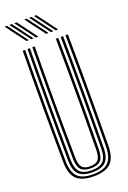

<svg xmlns="http://www.w3.org/2000/svg" viewBox="-186 -1023 728 1089"><g transform="rotate(-20 178.5 -478.5)"><path d="M181.3 7Q112.4 7 79.1 -23Q45.7 -53.1 44.8 -127.8Q44 -198.3 43.4 -280.3Q42.9 -362.2 42.9 -450.1Q42.9 -538 43.3 -626.9Q43.8 -715.8 44.8 -800H59.3Q58.5 -723 57.9 -635.8Q57.4 -548.6 57.4 -459Q57.4 -369.5 57.9 -285Q58.5 -200.5 59.3 -129Q60.2 -63.5 87.9 -34.3Q115.6 -5.1 181.3 -5.1Q246.8 -5.1 274.4 -34.3Q301.9 -63.5 302.8 -129Q303.7 -199.1 304.2 -280.9Q304.7 -362.8 304.7 -450.7Q304.7 -538.6 304.3 -627.4Q303.9 -716.2 302.8 -800H317.3Q318.4 -697.5 318.9 -582.6Q319.4 -467.7 319 -351.4Q318.6 -235.1 317.3 -127.8Q316.4 -52.5 282.9 -22.7Q249.4 7 181.3 7ZM181.3 -17.1Q126.4 -17.1 100.4 -41.6Q74.4 -66 73.8 -128Q73 -206.1 72.4 -288.5Q71.9 -371 71.9 -456.2Q71.9 -541.4 72.4 -627.7Q72.9 -714.1 73.8 -800H88.3Q87.4 -719.5 86.9 -633.3Q86.4 -547 86.4 -459.7Q86.4 -372.5 86.9 -288.5Q87.5 -204.5 88.3 -128.4Q88.9 -73.5 110.9 -51.3Q132.9 -29.2 181.3 -29.2Q229.4 -29.2 251.3 -51.2Q273.2 -73.1 273.8 -128.4Q274.7 -204 275.2 -286.8Q275.7 -369.6 275.7 -456Q275.7 -542.4 275.2 -629.3Q274.7 -716.2 273.8 -800H288.3Q289.2 -718.6 289.7 -632.3Q290.2 -546 290.2 -459.1Q290.2 -372.2 289.7 -288.4Q289.1 -204.6 288.3 -128Q287.7 -66.5 262.1 -41.8Q236.5 -17.1 181.3 -17.1ZM181.3 -41.3Q140.3 -41.3 121.8 -60.6Q103.4 -79.9 102.8 -128.8Q101.7 -222.4 101.3 -335.3Q100.9 -448.3 101.2 -567.8Q101.5 -687.3 102.8 -800H117.3Q116.5 -719.2 115.9 -638.5Q115.4 -557.7 115.4 -475.1Q115.4 -392.5 115.9 -306.4Q116.4 -220.3 117.5 -128.8Q118.1 -87.1 132.3 -70.2Q146.5 -53.4 181.3 -53.4Q215.9 -53.4 230 -70.2Q244 -87.1 244.6 -128.8Q246.1 -255.9 246.5 -367Q246.9 -478 246.4 -583.7Q245.9 -689.4 244.8 -800H259.3Q260.2 -723.3 260.7 -636.5Q261.2 -549.6 261.2 -460.4Q261.2 -371.2 260.7 -286.3Q260.2 -201.4 259.3 -128.8Q258.7 -79.3 240.1 -60.3Q221.5 -41.3 181.3 -41.3ZM141.6 -845 52.9 -963.7H67.4L156.1 -845ZM83.7 -845 -5.1 -963.7H9.4L98.1 -845ZM112.6 -845 23.9 -963.7H38.4L127.1 -845ZM260.5 -845 171.8 -963.7H186.3L275 -845ZM202.6 -845 113.9 -963.7H128.3L217.1 -845ZM231.5 -845 142.8 -963.7H157.3L246 -845Z"/></g></svg>

Font: Big Shoulders Inline Display SC Thin
Style: Regular
Weight: 100
Designer: Patric King
Foundry: XO Type Co
Version: Version 2.002